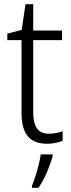

<svg xmlns="http://www.w3.org/2000/svg" viewBox="-20 -678 341 919"><path d="M214 -38Q232 -38 249.5 -41.5Q267 -45 280 -50V-4Q265 2 246 6Q227 10 204 10Q144 10 113.5 -25.5Q83 -61 83 -139V-486H15V-517L84 -535L102 -658H139V-532H277V-486H139V-141Q139 -90 156.5 -64Q174 -38 214 -38ZM232 69Q223 103 205 145.5Q187 188 164 221H133V211Q140 195 149 167.5Q158 140 165 111Q172 82 175 61H232Z"/></svg>

Font: Noto Sans Arabic UI SmCn Lt
Style: Regular
Weight: 300
Width: 4
Designer: Monotype Design Team, Nadine Chahine and Nizar Qandah
Foundry: Monotype Imaging Inc.
Version: Version 2.010; ttfautohint (v1.8.4.7-5d5b)